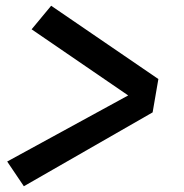

<svg xmlns="http://www.w3.org/2000/svg" viewBox="-20 -673 640 668"><path d="M63 -25 5 -111 426 -341 90 -571 158 -653 531 -398 511 -282Z"/></svg>

Font: Iosevka Extrabold Extended
Style: Italic
Weight: 800
Width: 7
Italic angle: -9°
Monospace: yes
Designer: Belleve Invis
Foundry: Belleve Invis
Version: Version 32.5.0; ttfautohint (v1.8.4)